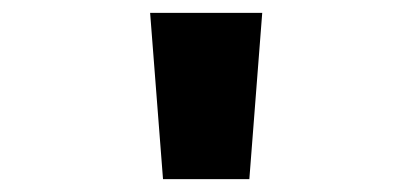

<svg xmlns="http://www.w3.org/2000/svg" viewBox="-20 -734 640 298"><path d="M233 -456 213 -714H387L367 -456Z"/></svg>

Font: Noto Sans Mono Black
Style: Regular
Weight: 900
Designer: Monotype Design Team
Foundry: Monotype Imaging Inc.
Version: Version 2.014